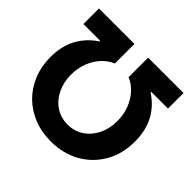

<svg xmlns="http://www.w3.org/2000/svg" viewBox="-180 -912 1105 1105"><g transform="rotate(45 373.0 -359.5)"><path d="M28.5 -332.6Q28.8 -423.8 65.3 -489.4Q101.9 -554.9 164.5 -594.9V-600.8H28.5V-727.5H317.2V-568.2Q278.8 -552.5 248.6 -519.9Q218.5 -487.2 201.2 -442.3Q184 -397.5 183.8 -344.3Q184 -282.4 208.2 -233.1Q232.3 -183.8 275 -155.4Q317.6 -127.1 372.7 -126.8Q428 -127.1 470.7 -155.4Q513.4 -183.8 537.6 -233.1Q561.9 -282.4 561.7 -344.3Q561.9 -397.5 544.4 -442.3Q527 -487.2 497 -519.9Q467.1 -552.5 428.7 -568.2V-727.5H716.8V-600.8H580.9V-594.9Q643.8 -555.5 680.4 -489.6Q716.9 -423.8 716.8 -332.6Q717.1 -232.6 672.9 -155.3Q628.7 -77.9 551.1 -34.1Q473.4 9.8 372.7 9.8Q297.4 9.8 234.4 -15.4Q171.5 -40.5 125.4 -86.3Q79.4 -132.1 54 -194.9Q28.5 -257.6 28.5 -332.6Z"/></g></svg>

Font: Inter Tight
Style: Regular
Weight: 400
Designer: Rasmus Andersson
Foundry: rsms
Version: Version 3.002